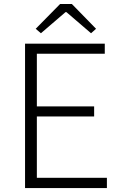

<svg xmlns="http://www.w3.org/2000/svg" viewBox="-20 -949 612 969"><path d="M106.4 0V-728.5H508.8V-677.7H166V-412.1H455.1V-361.3H166V-51.8H519.5V0ZM160.2 -803.7 283.2 -928.7H342.8L464.8 -803.7L439.5 -781.2L315.4 -887.7H310.5L186.5 -781.2Z"/></svg>

Font: Taipei Sans TC Beta Light
Style: Regular
Weight: 300
Designer: JT Foundry
Foundry: JT Foundry
Version: Version 1.000